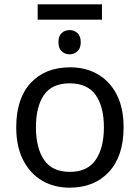

<svg xmlns="http://www.w3.org/2000/svg" viewBox="-20 -857 645 887"><path d="M451 -837V-766H154V-837ZM302 -718Q322 -718 337.5 -704.5Q353 -691 353 -662Q353 -634 337.5 -620Q322 -606 302 -606Q280 -606 265 -620Q250 -634 250 -662Q250 -691 265 -704.5Q280 -718 302 -718ZM551 -269Q551 -136 483.5 -63Q416 10 301 10Q230 10 174.5 -22.5Q119 -55 87 -117.5Q55 -180 55 -269Q55 -402 122 -474Q189 -546 304 -546Q377 -546 432.5 -513.5Q488 -481 519.5 -419.5Q551 -358 551 -269ZM146 -269Q146 -174 183.5 -118.5Q221 -63 303 -63Q384 -63 422 -118.5Q460 -174 460 -269Q460 -364 422 -418Q384 -472 302 -472Q220 -472 183 -418Q146 -364 146 -269Z"/></svg>

Font: Go Noto Kurrent-Regular
Style: Regular
Weight: 400
Designer: Monotype Design Team
Foundry: Monotype Imaging Inc.
Version: Version 2.012; ttfautohint (v1.8.4.7-5d5b)